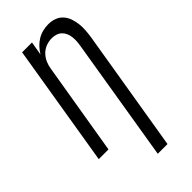

<svg xmlns="http://www.w3.org/2000/svg" viewBox="-294 -808 1088 1088"><g transform="rotate(-45 250.0 -264.0)"><path d="M266 215 388 -527Q391 -544 392 -561Q393 -578 391 -594.5Q389 -611 382.5 -626Q376 -641 364.5 -652Q353 -663 337 -668Q321 -673 304 -673Q281 -673 258 -664.5Q235 -656 217.5 -638Q200 -620 190.5 -597.5Q181 -575 178 -552L86 0H8L129 -735H208L194 -653Q206 -673 222.5 -690.5Q239 -708 259 -720Q279 -732 301.5 -737.5Q324 -743 346 -743Q372 -743 395.5 -734.5Q419 -726 435 -708Q451 -690 459 -667Q467 -644 470 -619Q473 -594 471 -568Q469 -542 465 -516L344 215Z"/></g></svg>

Font: Iosevka SS04
Style: Italic
Weight: 400
Italic angle: -9°
Monospace: yes
Designer: Belleve Invis
Foundry: Belleve Invis
Version: Version 19.0.0; ttfautohint (v1.8.4)